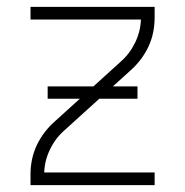

<svg xmlns="http://www.w3.org/2000/svg" viewBox="-20 -540 540 560"><path d="M69 0V-33Q69 -54 73.5 -75.5Q78 -97 87.5 -117Q97 -137 110.5 -154.5Q124 -172 140 -186L333 -361Q359 -384 374.5 -416.5Q390 -449 391 -483H69V-520H431V-488Q431 -466 426.5 -444.5Q422 -423 412.5 -403Q403 -383 389.5 -365.5Q376 -348 360 -334L167 -159Q141 -136 125.5 -103.5Q110 -71 109 -37H431V0ZM381 -252H119V-288H381Z"/></svg>

Font: Iosevka Term Curly Extralight
Style: Regular
Weight: 200
Designer: Belleve Invis
Foundry: Belleve Invis
Version: Version 32.3.0